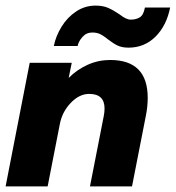

<svg xmlns="http://www.w3.org/2000/svg" viewBox="-26 -665 627 685"><path d="M80 -441H230L219 -387Q249 -417 287 -434Q325 -451 367 -451Q501 -451 501 -316Q501 -284 494 -250L445 0H295L344 -250Q347 -265 347 -278Q347 -330 292 -330Q257 -330 226 -297.5Q195 -265 187 -220L144 0H-6ZM360 -524Q344 -537 332 -543Q320 -549 303 -549Q282 -549 268 -533Q254 -517 251 -501H166Q173 -536 193.5 -569.5Q214 -603 245.5 -624Q277 -645 315 -645Q341 -645 359.5 -637Q378 -629 400 -614Q413 -604 422.5 -599.5Q432 -595 441 -595Q459 -595 472.5 -603Q486 -611 491 -638H581Q568 -573 528.5 -534Q489 -495 433 -495Q409 -495 393.5 -502.5Q378 -510 360 -524Z"/></svg>

Font: Teachers
Style: Bold Italic
Weight: 700
Designer: Alfredo Marco Pradil & Chank Diesel
Version: Version 0.009